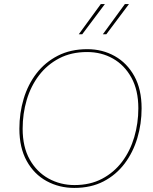

<svg xmlns="http://www.w3.org/2000/svg" viewBox="-20 -911 752 941"><path d="M344 10Q270 10 208.5 -23.5Q147 -57 111 -122Q75 -187 75 -280Q75 -357 96 -427Q117 -497 159 -551.5Q201 -606 263.5 -638Q326 -670 408 -670Q482 -670 542.5 -636Q603 -602 638.5 -537.5Q674 -473 674 -380Q674 -304 653 -234Q632 -164 590.5 -109Q549 -54 487.5 -22Q426 10 344 10ZM345 -4Q422 -4 480.5 -35Q539 -66 578.5 -118.5Q618 -171 638 -239Q658 -307 658 -380Q658 -469 624 -530.5Q590 -592 533.5 -624Q477 -656 407 -656Q329 -656 270 -625Q211 -594 171 -541.5Q131 -489 111 -421.5Q91 -354 91 -280Q91 -191 125.5 -129.5Q160 -68 218 -36Q276 -4 345 -4ZM484 -743 592 -891H612L501 -743ZM366 -743 474 -891H494L383 -743Z"/></svg>

Font: Work Sans Thin
Style: Italic
Weight: 250
Italic angle: -13°
Designer: Wei Huang
Foundry: Wei Huang
Version: Version 2.012